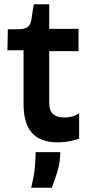

<svg xmlns="http://www.w3.org/2000/svg" viewBox="-20 -659 425 905"><path d="M252 12Q213 12 182.5 1.5Q152 -9 131.5 -31.5Q111 -54 101 -88.5Q91 -123 91 -171V-422H15L17 -521H65Q96 -521 110 -531.5Q124 -542 128 -567L139 -639H212V-523H350V-418H212V-176Q212 -135 232 -120Q252 -105 282 -105Q300 -105 318.5 -109.5Q337 -114 353 -125V-5Q323 5 297.5 8.5Q272 12 252 12ZM127 226Q142 163 145 122Q148 81 148 58H264Q264 106 251 148.5Q238 191 224 226Z"/></svg>

Font: Bricolage Grotesque SemiBold
Style: Regular
Weight: 600
Designer: Mathieu Triay
Foundry: Atelier Triay
Version: Version 1.000;gftools[0.9.30]